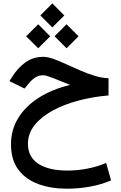

<svg xmlns="http://www.w3.org/2000/svg" viewBox="-20 -784 720 1141"><path d="M291 -763.7 362.3 -692.4 291 -621.1 219.7 -692.4ZM375.5 -639.6 446.8 -568.4 375.5 -497.1 304.2 -568.4ZM207 -639.6 278.3 -568.4 207 -497.1 135.3 -568.4ZM625 -319.3V-216.8Q531.2 -209 445.3 -186Q359.4 -163.1 292 -126.2Q224.6 -89.4 185.3 -40Q146 9.3 146 69.8Q146 148.9 207.8 189.2Q269.5 229.5 379.9 229.5Q440.9 229.5 500.7 217.8Q560.5 206.1 610.8 184.1L640.1 288.1Q582.5 313 514.4 325.2Q446.3 337.4 377.9 337.4Q283.7 337.4 208.5 310.1Q133.3 282.7 89.4 224.6Q45.4 166.5 45.4 73.7Q45.4 -12.7 88.4 -82.8Q131.3 -152.8 210.2 -203.1Q289.1 -253.4 396.5 -279.3Q342.8 -301.8 297.9 -319.3Q252.9 -336.9 237.3 -336.9Q209 -336.9 186.3 -321.3Q163.6 -305.7 145 -281.2L126 -257.8L36.1 -301.8L49.8 -323.7Q85 -380.4 131.1 -413.3Q177.2 -446.3 237.8 -446.3Q263.2 -446.3 297.9 -433.8Q332.5 -421.4 372.8 -402.8Q413.1 -384.3 456.3 -365.5Q499.5 -346.7 542.5 -333.5Q585.4 -320.3 625 -319.3Z"/></svg>

Font: Vazirmatn FD Medium
Style: Regular
Weight: 500
Designer: Saber Rastikerdar
Foundry: Saber Rastikerdar
Version: Version 33.003